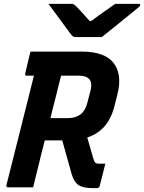

<svg xmlns="http://www.w3.org/2000/svg" viewBox="-20 -966 743 990"><path d="M151 0H22Q11 0 13 -11Q50 -159 84.5 -295Q119 -431 155 -576H118Q106 -576 110 -587Q117 -616 123.5 -644Q130 -672 137 -700H401Q520 -700 565.5 -641.5Q611 -583 586 -482L572 -426Q556 -359 521.5 -317.5Q487 -276 430 -257Q438 -230 445.5 -203Q453 -176 461 -149Q466 -132 472 -127Q478 -122 490 -122H523Q516 -94 509 -65Q502 -36 494 -7Q491 4 480 4H459Q408 4 384.5 -12Q361 -28 349 -70Q337 -113 325 -156Q313 -199 301 -242H211Q202 -208 193 -172Q184 -136 175 -98Q168 -71 162 -46.5Q156 -22 151 0ZM270 -476Q262 -445 254.5 -415.5Q247 -386 240 -357H330Q411 -357 430 -435L446 -496Q458 -542 438 -560Q423 -576 386 -576H295Q288 -550 282 -525Q276 -500 270 -476ZM505 -775H369Q362 -775 357 -778Q352 -781 342 -794Q334 -805 315 -830.5Q296 -856 273.5 -887Q251 -918 230 -946H345Q356 -946 359.5 -944Q363 -942 370 -936Q381 -925 398.5 -906.5Q416 -888 442 -858Q445 -858 451 -858Q488 -886 518.5 -907Q549 -928 574 -946H694Q704 -946 703 -939Q702 -935 697.5 -931Q693 -927 676 -913Q655 -896 623 -870Q591 -844 559.5 -818.5Q528 -793 505 -775Z"/></svg>

Font: Recursive Sn Lnr St
Style: Bold Italic
Weight: 700
Italic angle: -15°
Version: Version 1.079;hotconv 1.0.112;makeotfexe 2.5.65598; ttfautoh